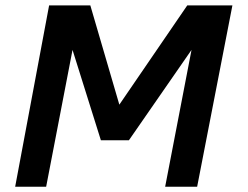

<svg xmlns="http://www.w3.org/2000/svg" viewBox="-20 -708 939 728"><path d="M37.5 0H155L255 -518.8L362.5 -176.2H468.8L706.2 -518.8L606.2 0H727.5L861.2 -687.5H690L432.5 -311.2L322.5 -687.5H166.2Z"/></svg>

Font: Cambay
Style: Bold Italic
Weight: 700
Italic angle: -11°
Designer: Pooja Saxena
Foundry: Pooja Saxena
Version: Version 1.006;PS 001.006;hotconv 1.0.70;makeotf.lib2.5.58329